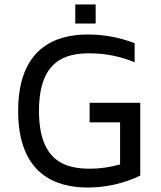

<svg xmlns="http://www.w3.org/2000/svg" viewBox="-20 -829 717 857"><path d="M407 -809H316V-724H407V-809ZM380 -370V-283H516V-95C473 -83 428 -76 382 -76C276 -76 154 -105 154 -334C154 -562 275 -591 380 -591C451 -591 518 -577 581 -551V-636C515 -662 444 -675 371 -675C229 -675 61 -616 61 -334C61 -51 229 8 371 8C453 8 532 -10 606 -45V-370H380Z"/></svg>

Font: Maven Pro
Style: Medium
Weight: 500
Designer: Joe Prince
Foundry: Joe Prince
Version: Version 1.003